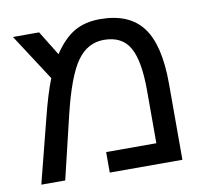

<svg xmlns="http://www.w3.org/2000/svg" viewBox="-71 -687 829 765"><g transform="rotate(-10 343.5 -304.5)"><path d="M379.9 -608.9C339.2 -608.9 304.4 -600.3 275.4 -583.3C246.4 -566.2 219.2 -538.4 193.8 -500L132.8 -599.1H26.9L148.9 -411.1C133.6 -372.7 118.3 -323.1 103 -262.2L36.1 0H132.8L193.8 -254.9C217.9 -355.1 244.1 -425.2 272.5 -465.1C300.8 -505 336.9 -524.9 380.9 -524.9C430 -524.9 464.8 -506.8 485.4 -470.7C505.9 -434.6 516.1 -376.6 516.1 -296.9V-83H313V0H606.9V-308.1C606.9 -412.6 588.8 -488.9 552.5 -536.9C516.2 -584.9 458.7 -608.9 379.9 -608.9Z"/></g></svg>

Font: Arimo
Style: Regular
Weight: 400
Designer: Steve Matteson
Foundry: Monotype Imaging Inc.
Version: Version 1.32